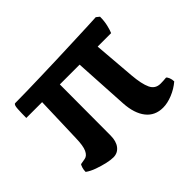

<svg xmlns="http://www.w3.org/2000/svg" viewBox="-112 -678 858 858"><g transform="rotate(-45 317.0 -249.5)"><path d="M178 0Q161 0 137 -5.5Q113 -11 87.5 -20Q62 -29 44 -42Q44 -55 47.5 -66Q51 -77 54 -81L82 -86Q99 -89 109 -110.5Q119 -132 120 -180L127 -400H27Q27 -429 28.5 -455.5Q30 -482 39 -482Q67 -482 112 -483Q157 -484 211 -485.5Q265 -487 321 -489Q377 -491 427 -493Q477 -495 513.5 -496.5Q550 -498 565 -499L580 -487Q580 -459 574 -434.5Q568 -410 563 -400H478L494 -203Q499 -143 513 -113.5Q527 -84 560 -84Q577 -84 596 -86Q601 -83 605.5 -72Q610 -61 610 -48Q584 -26 552 -13Q520 0 492 0Q441 0 412 -37Q383 -74 379 -140L364 -400H239L238 -79Q238 -42 221.5 -21Q205 0 178 0Z"/></g></svg>

Font: Texturina
Style: Bold
Weight: 700
Designer: Guillermo Torres Carreño
Foundry: Omnibus-Type
Version: Version 1.002; ttfautohint (v1.8.3)